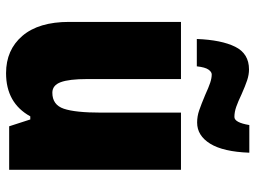

<svg xmlns="http://www.w3.org/2000/svg" viewBox="-122 -690 823 618"><g transform="rotate(90 289.0 -381.5)"><path d="M527 0H387L365 -68H355Q312 10 216 10Q141 10 96 -42.5Q51 -95 51 -193V-553H235V-250Q235 -193 245 -166Q255 -139 279 -139Q318 -139 330.5 -176Q343 -213 343 -296V-553H527ZM375 -605Q355 -605 336 -611.5Q317 -618 286 -631Q262 -642 247 -647Q232 -652 220 -652Q212 -652 204.5 -641.5Q197 -631 194 -604H106Q109 -683 131 -727.5Q153 -772 204 -772Q221 -772 239 -766Q257 -760 284 -748Q307 -737 324 -731Q341 -725 357 -725Q375 -725 383 -773H472Q469 -689 443 -647Q417 -605 375 -605Z"/></g></svg>

Font: Noto Sans Display Black Narrow
Style: Regular
Weight: 900
Width: 4
Designer: Monotype Design team
Foundry: Monotype Imaging Inc.
Version: Version 1.000